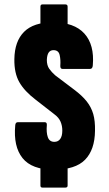

<svg xmlns="http://www.w3.org/2000/svg" viewBox="-20 -762 493 869"><path d="M223 6Q124 6 82 -46.5Q40 -99 49 -195Q50 -209 61 -209H182Q193 -209 192 -196Q189 -162 196.5 -141Q204 -120 226 -120Q243 -120 252.5 -133Q262 -146 262 -171Q262 -193 254 -211.5Q246 -230 227 -244L141 -311Q91 -349 67.5 -390Q44 -431 45 -494Q46 -575 89 -618Q132 -661 219 -661Q316 -661 362 -610Q408 -559 400 -466Q399 -450 387 -450H263Q252 -450 253 -465Q255 -491 250 -513Q245 -535 222 -535Q208 -535 200.5 -524.5Q193 -514 192 -491Q192 -466 203 -450.5Q214 -435 230 -421L316 -356Q352 -329 372.5 -303Q393 -277 402 -246Q411 -215 410 -170Q409 -84 365 -39Q321 6 223 6ZM172 87Q163 87 163 78V-5L286 -10V78Q286 87 276 87ZM163 -641V-732Q163 -742 172 -742H276Q286 -742 286 -732V-645Z"/></svg>

Font: Sofia Sans Extra Condensed Black
Style: Regular
Weight: 900
Designer: Botio Nikoltchev, Ani Petrova
Foundry: lettersoup
Version: Version 4.101